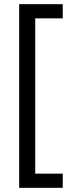

<svg xmlns="http://www.w3.org/2000/svg" viewBox="-20 -740 352 921"><path d="M281 161V93H149V-652H281V-720H72V161Z"/></svg>

Font: Noto Sans Arabic UI XCn
Style: Regular
Weight: 400
Width: 2
Designer: Monotype Design Team, Nadine Chahine and Nizar Qandah
Foundry: Monotype Imaging Inc.
Version: Version 2.010